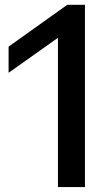

<svg xmlns="http://www.w3.org/2000/svg" viewBox="-20 -762 456 782"><path d="M216 0V-671L254 -635L15 -465.5V-572L254 -742.5H326V0Z"/></svg>

Font: Encode Sans SC SemiExpanded Medium
Style: Regular
Weight: 500
Width: 6
Designer: Multiple Designers
Foundry: Impallari Type
Version: Version 3.002